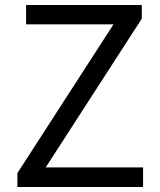

<svg xmlns="http://www.w3.org/2000/svg" viewBox="-20 -753 643 773"><path d="M50 0H556V-79H164L551 -678V-733H85V-655H437L50 -56Z"/></svg>

Font: Noto Sans Mono CJK SC
Style: Regular
Weight: 400
Designer: Ryoko NISHIZUKA 西塚涼子 (kana, bopomofo & ideographs); Paul D. Hunt (Latin, Greek & Cyrillic); Sandoll Communications 산돌커뮤니
Foundry: Adobe
Version: Version 2.004;hotconv 1.0.118;makeotfexe 2.5.65603